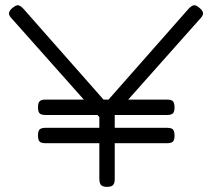

<svg xmlns="http://www.w3.org/2000/svg" viewBox="-20 -717 826 748"><path d="M755 -688Q768 -678 770.5 -669Q773 -660 764 -649L427 -270V-19Q427 -8 424 -1.5Q421 5 414.5 8Q408 11 397 11Q386 11 379.5 8Q373 5 370 -2Q367 -9 367 -21V-261L22 -649Q13 -660 15.5 -669Q18 -678 31 -688Q45 -699 53.5 -696Q62 -693 72 -682L393 -318L714 -682Q724 -693 733 -696Q742 -699 755 -688ZM158 -159Q147 -159 140.5 -161.5Q134 -164 131 -170.5Q128 -177 128 -188Q128 -200 130.5 -206.5Q133 -213 139.5 -216Q146 -219 156 -219H632Q643 -219 649 -216Q655 -213 657.5 -206.5Q660 -200 660 -188Q660 -177 657 -170.5Q654 -164 647.5 -161.5Q641 -159 630 -159ZM158 -269Q147 -269 140.5 -271.5Q134 -274 131 -280.5Q128 -287 128 -298Q128 -315 134 -322Q140 -329 156 -329H632Q648 -329 654 -322Q660 -315 660 -298Q660 -287 657 -280.5Q654 -274 647.5 -271.5Q641 -269 630 -269Z"/></svg>

Font: Fredoka Expanded Light
Style: Regular
Weight: 300
Width: 7
Designer: Ben Nathan
Foundry: Milena B. Brandão, Ben Nathan
Version: Version 2.001